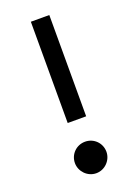

<svg xmlns="http://www.w3.org/2000/svg" viewBox="-132 -709 556 783"><g transform="rotate(-20 146.5 -318.0)"><path d="M106.4 -654.3V-214.8H186.5V-654.3ZM146.5 -119.1C108.4 -119.1 78.1 -88.9 78.1 -50.8C78.1 -14.6 108.4 17.6 146.5 17.6C184.6 17.6 214.8 -14.6 214.8 -50.8C214.8 -88.9 184.6 -119.1 146.5 -119.1Z"/></g></svg>

Font: Sen-gleads
Style: Regular
Weight: 400
Designer: Kosal Sen, Philatype
Foundry: Philatype
Version: Version 1.004; ttfautohint (v1.8.3)